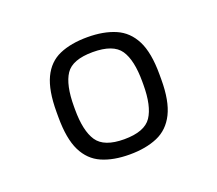

<svg xmlns="http://www.w3.org/2000/svg" viewBox="-73 -938 630 557"><g transform="rotate(-20 242.0 -660.0)"><path d="M242 -479Q192 -479 156.5 -494.5Q121 -510 102.5 -547.5Q84 -585 84 -652V-668Q84 -734 102 -772Q120 -810 155.5 -825.5Q191 -841 242 -841Q292 -841 328 -825.5Q364 -810 383 -772.5Q402 -735 402 -668V-652Q402 -586 383 -548Q364 -510 328 -494.5Q292 -479 242 -479ZM242 -526Q305 -526 326.5 -558Q348 -590 348 -656V-665Q348 -732 326.5 -763.5Q305 -795 242 -795Q179 -795 158 -763.5Q137 -732 137 -665V-656Q137 -590 158.5 -558Q180 -526 242 -526Z"/></g></svg>

Font: Matangi SemiBold
Style: Regular
Weight: 600
Designer: Prashant Pant
Foundry: The Graphic Ant
Version: Version 3.002